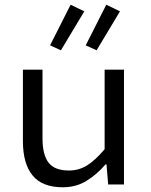

<svg xmlns="http://www.w3.org/2000/svg" viewBox="-20 -781 640 813"><path d="M246 12Q159 12 118 -38Q77 -88 77 -184V-486H160V-195Q160 -126 185.5 -92.5Q211 -59 272 -59Q314 -59 348.5 -80.5Q383 -102 423 -149V-486H505V0H438L431 -85H427Q390 -42 346 -15Q302 12 246 12ZM238 -568 192 -589 279 -761 337 -733ZM389 -568 343 -589 430 -761 488 -733Z"/></svg>

Font: SauceCodePro NFM
Style: Regular
Weight: 400
Monospace: yes
Designer: Paul D. Hunt, Teo Tuominen
Foundry: Adobe
Version: Version 2.042;hotconv 1.1.0;makeotfexe 2.6.0;Nerd Fonts 3.3.